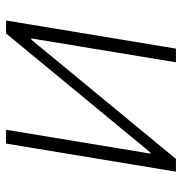

<svg xmlns="http://www.w3.org/2000/svg" viewBox="-4 -582 586 617"><g transform="rotate(90 288.5 -273.0)"><path d="M440.9 0H396.5L473.1 -463.9H469.7L86.9 0H45.4L135.7 -545.9H179.7L103 -81.1H106.9L490.2 -545.9H531.2Z"/></g></svg>

Font: Inter ExtraLight
Style: Italic
Weight: 250
Italic angle: -9.3988°
Designer: Rasmus Andersson
Foundry: rsms
Version: Version 4.001;git-66647c0bb